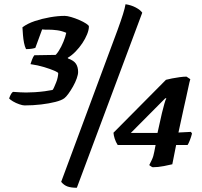

<svg xmlns="http://www.w3.org/2000/svg" viewBox="-20 -783 955 907"><path d="M96 -285Q87 -285 71 -290.5Q55 -296 41.5 -304Q28 -312 23 -318Q28 -332 33 -340Q38 -348 42 -349Q59 -348 74 -347Q89 -346 103 -346Q121 -346 145 -347.5Q169 -349 191.5 -352Q214 -355 228 -358Q231 -360 235.5 -370.5Q240 -381 245 -393Q250 -405 252.5 -417.5Q255 -430 255 -437Q255 -441 236.5 -449Q218 -457 188.5 -466Q159 -475 124 -480Q126 -487 131 -500.5Q136 -514 142 -522L259 -524L232 -514Q245 -523 257.5 -542.5Q270 -562 279.5 -585.5Q289 -609 293 -628Q272 -637 250.5 -640Q229 -643 206 -643Q199 -643 192.5 -643Q186 -643 179 -644L147 -557Q143 -555 131 -553Q119 -551 103 -551Q97 -563 93.5 -580.5Q90 -598 88.5 -617.5Q87 -637 86 -654Q110 -672 144.5 -683.5Q179 -695 216.5 -701.5Q254 -708 286 -708Q297 -708 316 -702.5Q335 -697 354.5 -688.5Q374 -680 387 -671.5Q400 -663 400 -658Q400 -642 391.5 -621Q383 -600 369 -579Q355 -558 337 -539.5Q319 -521 300 -510L301 -507Q329 -497 339 -481.5Q349 -466 349 -443Q349 -431 342.5 -412.5Q336 -394 325 -374.5Q314 -355 303 -340Q292 -325 284 -319Q271 -309 241.5 -301.5Q212 -294 174 -289.5Q136 -285 96 -285ZM343 104Q316 104 299 98Q282 92 269 76L488 -514Q517 -591 534.5 -639Q552 -687 561 -716Q570 -745 573 -763Q600 -759 621.5 -747.5Q643 -736 652 -723ZM702 7Q699 7 693.5 3Q688 -1 685 -3Q690 -13 697.5 -28.5Q705 -44 709 -67L715 -98H536Q527 -112 522 -127.5Q517 -143 516 -156L764 -406Q775 -409 792.5 -412.5Q810 -416 829 -418.5Q848 -421 861 -421L879 -409Q875 -396 870 -371.5Q865 -347 859 -321Q853 -295 848 -272L823 -157L882 -160L887 -152Q883 -136 876.5 -119.5Q870 -103 866 -98H812L794 -7Q783 -4 754.5 1.5Q726 7 702 7ZM598 -155H724L745 -249Q751 -273 756.5 -293Q762 -313 766 -318L761 -319Z"/></svg>

Font: Texturina 12pt ExtraBold
Style: Italic
Weight: 800
Italic angle: -11°
Designer: Guillermo Torres Carreño
Foundry: Omnibus-Type
Version: Version 1.002